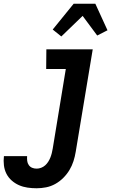

<svg xmlns="http://www.w3.org/2000/svg" viewBox="-90 -784 610 1027"><path d="M106 223Q81 223 57 219.5Q33 216 11.5 206.5Q-10 197 -27.5 181.5Q-45 166 -55.5 145.5Q-66 125 -69 100.5Q-72 76 -69 51H55Q54 64 55.5 76.5Q57 89 64 99Q71 109 82 113.5Q93 118 106 118Q118 118 130 113.5Q142 109 151.5 100.5Q161 92 168 81Q175 70 179.5 58.5Q184 47 187 35Q190 23 192 11L262 -415H157L158 -520H406L315 28Q311 53 303 78Q295 103 281.5 125.5Q268 148 248.5 167.5Q229 187 205.5 200Q182 213 156.5 218Q131 223 106 223ZM238 -589 192 -626 304 -764H420L485 -622L477 -618L430 -594L352 -699Z"/></svg>

Font: Iosevka Curly Slab Extrabold
Style: Italic
Weight: 800
Italic angle: -9°
Monospace: yes
Designer: Belleve Invis
Foundry: Belleve Invis
Version: Version 22.1.2; ttfautohint (v1.8.4)